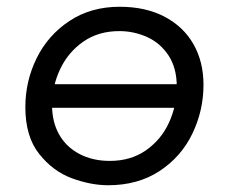

<svg xmlns="http://www.w3.org/2000/svg" viewBox="-20 -544 677 568"><path d="M55 -227Q55 -304 88.5 -372Q122 -440 185.5 -482Q249 -524 334 -524Q411 -524 467 -494.5Q523 -465 552.5 -413Q582 -361 582 -293Q582 -217 549 -148.5Q516 -80 452 -38Q388 4 300 4Q249 4 193 -16.5Q137 -37 96 -88.5Q55 -140 55 -227ZM503 -287Q503 -343 478.5 -380Q454 -417 415 -434.5Q376 -452 333 -452Q271 -452 226 -420.5Q181 -389 157.5 -338.5Q134 -288 134 -233Q134 -183 155 -146Q176 -109 215 -88.5Q254 -68 305 -68Q367 -68 412 -99.5Q457 -131 480 -181.5Q503 -232 503 -287ZM521 -295 520 -225H97V-295Z"/></svg>

Font: Fixel Italic Variable Display Thin
Style: Italic
Weight: 100
Italic angle: -10°
Designer: AlfaBravo + MacPaw
Foundry: Kyrylo Tkachov, Marchela Mozhyna, Serhii Makarenko, Maria Weinstein, Zakhar Kryvoshyya
Version: Version 1.210;Glyphs 3.2 (3217)